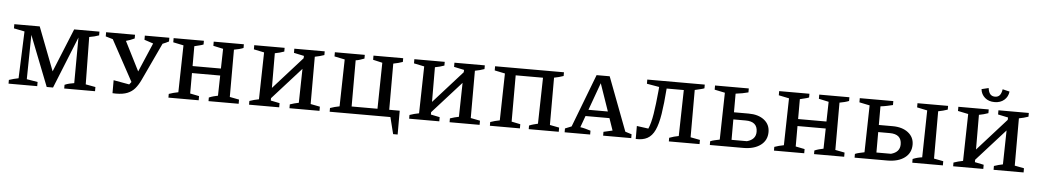

<svg xmlns="http://www.w3.org/2000/svg" viewBox="-42 -1131 9161 1694"><g transform="rotate(5 4538.5 -283.5)"><path d="M720 -53 807 -37V0H534V-33Q555 -42 576.5 -47Q598 -52 618 -55L620 -459L435 0H379L204 -446L198 -53L295 -37V0H41V-33Q83 -47 125 -55L141 -471L46 -490V-527H271L419 -142L576 -527H800V-494Q782 -487 760 -481.5Q738 -476 714 -472Z M962 4V-111L1102 -86Q1112 -97 1120 -109L923 -471L859 -490V-527H1115V-494Q1080 -477 1040 -466L1171 -207L1281 -464L1202 -490V-527H1419V-494Q1405 -487 1391.5 -480.5Q1378 -474 1364 -469L1208 -136Q1186 -89 1159.5 -58Q1133 -27 1093.5 -11Q1054 5 993 5Q985 5 977.5 4.5Q970 4 962 4Z M1457 0V-33Q1477 -40 1497.5 -45.5Q1518 -51 1540 -55L1549 -471L1457 -490V-527H1725V-494Q1708 -487 1689.5 -483Q1671 -479 1645 -472V-296H1896L1900 -471L1812 -490V-527H2079V-494Q2062 -487 2040.5 -481.5Q2019 -476 1996 -472V-53L2079 -37V0H1812V-32Q1833 -41 1852 -46Q1871 -51 1891 -55L1895 -234H1645V-53L1725 -37V0Z M2171 0V-33Q2191 -40 2211.5 -45.5Q2232 -51 2254 -55L2263 -471L2171 -490V-527H2440V-494Q2422 -487 2400.5 -481.5Q2379 -476 2358 -472L2359 -165L2615 -450L2616 -471L2526 -490V-527H2795V-494Q2775 -487 2754.5 -481.5Q2734 -476 2712 -472V-53L2795 -37V0H2529V-34Q2549 -41 2568 -46Q2587 -51 2607 -55L2613 -356L2359 -74V-53L2438 -37V0Z M3407 -63H3500V148H3460L3423 0H2885V-33Q2905 -40 2925.5 -45.5Q2946 -51 2968 -55L2977 -471L2885 -490V-527H3150V-494Q3132 -487 3111.5 -480.5Q3091 -474 3074 -472V-63H3303L3310 -471L3227 -490V-527H3490V-494Q3473 -488 3451.5 -482Q3430 -476 3407 -472Z M3589 0V-33Q3609 -40 3629.5 -45.5Q3650 -51 3672 -55L3681 -471L3589 -490V-527H3858V-494Q3840 -487 3818.5 -481.5Q3797 -476 3776 -472L3777 -165L4033 -450L4034 -471L3944 -490V-527H4213V-494Q4193 -487 4172.5 -481.5Q4152 -476 4130 -472V-53L4213 -37V0H3947V-34Q3967 -41 3986 -46Q4005 -51 4025 -55L4031 -356L3777 -74V-53L3856 -37V0Z M4492 -463V-53L4570 -37V0H4304V-33Q4324 -40 4344.5 -45.5Q4365 -51 4387 -55L4396 -471L4304 -490V-527H4914V-494Q4895 -487 4873.5 -481.5Q4852 -476 4831 -472V-53L4914 -37V0H4648V-32Q4667 -40 4685.5 -45Q4704 -50 4725 -55L4734 -463Z M5499 -52Q5514 -47 5524 -44Q5534 -41 5556 -34V0H5307V-34L5386 -52L5349 -159H5137L5100 -57Q5126 -53 5147.5 -47Q5169 -41 5192 -34V0H4966V-34L5023 -57L5203 -527H5319ZM5158 -216H5330L5246 -459Z M5596 4V-111L5699 -97Q5721 -147 5734.5 -232Q5748 -317 5759 -436L5762 -471L5652 -490V-527H6161V-494Q6146 -488 6129.5 -484.5Q6113 -481 6077 -472V-53L6161 -37V0H5889V-32Q5911 -40 5930 -45.5Q5949 -51 5972 -55L5981 -463H5829Q5819 -328 5804.5 -236.5Q5790 -145 5765 -91.5Q5740 -38 5699 -15.5Q5658 7 5596 4Z M6252 0V-33Q6270 -41 6289 -45Q6308 -49 6335 -55L6344 -471L6252 -490V-527H6551V-492Q6524 -485 6498.5 -480Q6473 -475 6439 -471V-306H6569Q6655 -306 6706.5 -266Q6758 -226 6758 -159Q6758 -85 6701 -42.5Q6644 0 6547 0ZM6439 -62H6575Q6653 -83 6653 -152Q6653 -243 6548 -243H6439Z M6820 0V-33Q6840 -40 6860.5 -45.5Q6881 -51 6903 -55L6912 -471L6820 -490V-527H7088V-494Q7071 -487 7052.5 -483Q7034 -479 7008 -472V-296H7259L7263 -471L7175 -490V-527H7442V-494Q7425 -487 7403.5 -481.5Q7382 -476 7359 -472V-53L7442 -37V0H7175V-32Q7196 -41 7215 -46Q7234 -51 7254 -55L7258 -234H7008V-53L7088 -37V0Z M7534 0V-33Q7552 -41 7571 -45Q7590 -49 7617 -55L7626 -471L7534 -490V-527H7831V-492Q7805 -486 7780.5 -480.5Q7756 -475 7722 -471V-306H7844Q7930 -306 7982 -265.5Q8034 -225 8034 -159Q8034 -85 7977 -42.5Q7920 0 7823 0ZM8045 0V-33Q8066 -42 8088 -47.5Q8110 -53 8128 -55L8136 -471L8045 -490V-527H8316V-494Q8296 -487 8275.5 -481.5Q8255 -476 8233 -472V-53L8316 -37V0ZM7722 -62H7851Q7929 -83 7929 -152Q7929 -243 7824 -243H7722Z M8721 -596Q8669 -596 8635.5 -625Q8602 -654 8597 -700L8659 -715Q8664 -677 8679.5 -660.5Q8695 -644 8721 -644Q8747 -644 8762 -660.5Q8777 -677 8783 -715L8845 -700Q8840 -654 8806.5 -625Q8773 -596 8721 -596ZM8407 0V-33Q8427 -40 8447.5 -45.5Q8468 -51 8490 -55L8499 -471L8407 -490V-527H8676V-494Q8658 -487 8636.5 -481.5Q8615 -476 8594 -472L8595 -165L8851 -450L8852 -471L8762 -490V-527H9031V-494Q9011 -487 8990.5 -481.5Q8970 -476 8948 -472V-53L9031 -37V0H8765V-34Q8785 -41 8804 -46Q8823 -51 8843 -55L8849 -356L8595 -74V-53L8674 -37V0Z"/></g></svg>

Font: Piazzolla SC Medium
Style: Regular
Weight: 500
Designer: Juan Pablo del Peral
Foundry: Huerta Tipografica
Version: Version 1.330